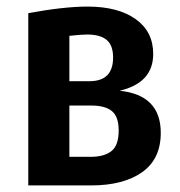

<svg xmlns="http://www.w3.org/2000/svg" viewBox="-20 -564 547 584"><path d="M344 -288Q469 -275 469 -160Q469 -80 412 -40Q355 0 257 0H66V-524Q175 -544 246 -544Q339 -544 392.5 -506Q446 -468 446 -400Q446 -312 344 -288ZM245 -459Q227 -459 191 -455V-317H252Q324 -317 324 -389Q324 -426 304.5 -442.5Q285 -459 245 -459ZM256 -87Q297 -87 319 -104.5Q341 -122 341 -167Q341 -209 320.5 -226Q300 -243 257 -243H191V-87Z"/></svg>

Font: Fira Sans Condensed Medium
Style: Regular
Weight: 500
Width: 3
Designer: Carrois Corporate & Edenspiekermann AG
Foundry: Carrois Corporate GbR & Edenspiekermann AG
Version: Version 4.203;PS 004.203;hotconv 1.0.88;makeotf.lib2.5.64775